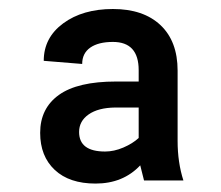

<svg xmlns="http://www.w3.org/2000/svg" viewBox="-20 -764 500 435"><path d="M306.3 -355.2 297.7 -389.4Q258.9 -348.1 196.5 -348.1Q137 -348.1 104 -379.1Q71 -410.1 71 -463Q71 -518.4 113.4 -548.9Q155.7 -579.3 242.8 -579.3H294.2V-605Q294.2 -669 235.8 -669Q203 -669 184.6 -656.2Q166.2 -643.3 166.2 -619.1L79.1 -626.2Q79.1 -678.6 123.2 -711.1Q167.3 -743.6 235.8 -743.6Q304.8 -743.6 343.6 -707.1Q382.4 -670.5 382.4 -604V-444.8Q382.4 -396 395.5 -355.2ZM218.1 -420.7Q238.3 -420.7 259.4 -429.7Q280.6 -438.8 294.2 -451.4V-520.4H240.8Q202.5 -519.9 180.9 -504.8Q159.2 -489.7 159.2 -465Q159.2 -420.7 218.1 -420.7Z"/></svg>

Font: Vazir FD Medium
Style: Regular
Weight: 500
Foundry: DejaVu fonts team - Redesigned by Saber Rastikerdar
Version: Version 21.10;October 20, 2019;FontCreator 12.0.0.2547 64-bi